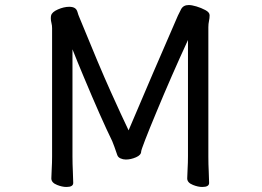

<svg xmlns="http://www.w3.org/2000/svg" viewBox="-20 -732 1040 763"><path d="M700 -696Q709 -712 730 -712Q742 -712 760.5 -706.5Q779 -701 796 -692Q813 -683 813 -671.5Q813 -660 810.5 -648.5Q808 -637 808 -624V-109Q808 -79 809.5 -50.5Q811 -22 811 -5Q811 11 784 11Q767 11 747 3Q724 -6 724 -23Q724 -35 725.5 -60.5Q727 -86 727 -112V-573Q661 -430 601 -285Q573 -218 557 -176.5Q541 -135 541 -130Q541 -116 520.5 -107Q500 -98 480 -98Q469 -98 459 -102.5Q449 -107 446 -116Q441 -132 434.5 -149Q428 -166 426 -171Q382 -261 313 -426Q289 -483 268 -536V-111Q268 -80 269.5 -51Q271 -22 271 -5Q271 11 244 11Q227 11 207 3Q184 -6 184 -23Q184 -35 185.5 -60Q187 -85 187 -110V-620Q187 -631 184.5 -640.5Q182 -650 182 -658.5Q182 -667 183 -670Q186 -684 210 -694.5Q234 -705 255 -705Q269 -705 277 -700Q285 -695 288 -684Q291 -673 295 -664Q374 -470 419.5 -369Q465 -268 491 -214L587 -439L687 -670Q693 -682 700 -696Z"/></svg>

Font: Moon Stars Kai
Style: Bold
Weight: 700
Designer: GuiWonder
Version: Version 1.101